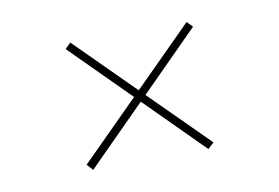

<svg xmlns="http://www.w3.org/2000/svg" viewBox="-42 -487 543 374"><g transform="rotate(-10 230.0 -300.0)"><path d="M104 -415 115 -426 356 -186 344 -175ZM345 -426 356 -415 116 -174 105 -186Z"/></g></svg>

Font: Kalnia Glaze Thin
Style: Regular
Weight: 100
Designer: Frida Medrano
Foundry: Frida Medrano
Version: Version 1.110